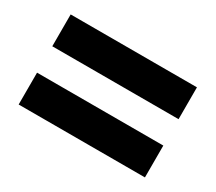

<svg xmlns="http://www.w3.org/2000/svg" viewBox="-74 -724 687 611"><g transform="rotate(30 269.5 -418.5)"><path d="M37 -467H501V-584H37ZM37 -253H501V-370H37Z"/></g></svg>

Font: Noto Sans Malayalam UI SemiCondensed ExtraBold
Style: Regular
Weight: 800
Width: 4
Designer: Jelle Bosma - Monotype Design Team
Foundry: Monotype Imaging Inc.
Version: Version 2.104